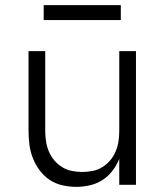

<svg xmlns="http://www.w3.org/2000/svg" viewBox="-20 -719 640 747"><path d="M277 8Q250 8 223 2Q196 -4 173.5 -19Q151 -34 134.5 -56Q118 -78 108 -103.5Q98 -129 94.5 -156Q91 -183 91 -210V-520H156V-210Q156 -190 159 -169.5Q162 -149 170 -130Q178 -111 191 -95.5Q204 -80 221.5 -69Q239 -58 259.5 -54Q280 -50 300 -50Q320 -50 340.5 -54Q361 -58 378.5 -69Q396 -80 409 -95.5Q422 -111 430 -130Q438 -149 441 -169.5Q444 -190 444 -210V-520H509V0H444V-101Q434 -76 417.5 -54.5Q401 -33 378.5 -18.5Q356 -4 329.5 2Q303 8 277 8ZM150 -641V-699H450V-641Z"/></svg>

Font: Iosevka Custom Light Extended
Style: Regular
Weight: 300
Width: 7
Monospace: yes
Designer: Belleve Invis
Foundry: Belleve Invis
Version: Version 11.2.4; ttfautohint (v1.8.4)